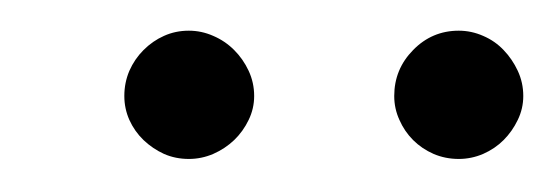

<svg xmlns="http://www.w3.org/2000/svg" viewBox="-20 -714 352 122"><path d="M141.5 -653Q141.5 -645 138 -637.8Q134.5 -630.5 128.8 -625Q123 -619.5 115.5 -616.2Q108 -613 100 -613Q91.5 -613 84.2 -616.2Q77 -619.5 71.2 -625Q65.5 -630.5 62.2 -637.8Q59 -645 59 -653Q59 -661.5 62.2 -669Q65.5 -676.5 71.2 -682.2Q77 -688 84.2 -691.2Q91.5 -694.5 100 -694.5Q108 -694.5 115.5 -691.2Q123 -688 128.8 -682.2Q134.5 -676.5 138 -669Q141.5 -661.5 141.5 -653ZM312.5 -653Q312.5 -645 309 -637.8Q305.5 -630.5 300 -625Q294.5 -619.5 287 -616.2Q279.5 -613 271.5 -613Q263 -613 255.5 -616.2Q248 -619.5 242.5 -625Q237 -630.5 233.8 -637.8Q230.5 -645 230.5 -653Q230.5 -670 242.5 -682.2Q254.5 -694.5 271.5 -694.5Q279.5 -694.5 287 -691.2Q294.5 -688 300 -682.2Q305.5 -676.5 309 -669Q312.5 -661.5 312.5 -653Z"/></svg>

Font: Lato Light
Style: Italic
Weight: 300
Italic angle: -7°
Designer: Lukasz Dziedzic
Foundry: Lukasz Dziedzic
Version: Version 1.104; Western+Polish opensource